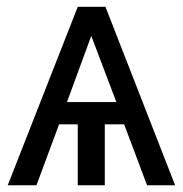

<svg xmlns="http://www.w3.org/2000/svg" viewBox="-20 -548 540 568"><path d="M292 -527.8 498 0H415L347.2 -180.2H290V0H210V-180.2H154.8L87.9 0H2.9L210 -527.8ZM178.2 -246.1H324.2L250 -441.9Z"/></svg>

Font: Libra Sans Modern
Style: Regular
Weight: 400
Foundry: Stefan Peev, Context Ltd
Version: Version 1.000